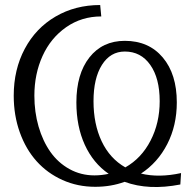

<svg xmlns="http://www.w3.org/2000/svg" viewBox="-20 -735 763 772"><path d="M481.9 -570.8Q578.1 -570.8 634.5 -503.9Q690.9 -437 690.9 -323.2Q690.9 -230.5 652.6 -155.8Q614.3 -81.1 546.9 -37.1Q618.2 -19.5 708 -39.1L705.1 6.8Q577.6 31.7 481 -3.9Q426.3 16.1 362.8 16.1Q292 16.1 231.2 -11.2Q170.4 -38.6 127.2 -86.7Q84 -134.8 59.6 -202.9Q35.2 -271 35.2 -350.1Q35.2 -455.6 79.6 -538.8Q124 -622.1 203.4 -668.5Q282.7 -714.8 382.8 -714.8L387.2 -668.9Q308.1 -668.9 246.1 -625.7Q184.1 -582.5 151.1 -510Q118.2 -437.5 118.2 -350.1Q118.2 -284.7 135 -226.3Q151.9 -168 182.6 -124.3Q213.4 -80.6 259.3 -55.2Q305.2 -29.8 359.9 -29.8Q387.7 -29.8 417 -36.1Q354.5 -79.1 320.8 -153.1Q287.1 -227.1 287.1 -323.2Q287.1 -437.5 339.6 -504.2Q392.1 -570.8 481.9 -570.8ZM356 -328.1Q356 -236.3 388.7 -167Q421.4 -97.7 483.9 -62Q548.8 -98.6 585.4 -169.7Q622.1 -240.7 622.1 -328.1Q622.1 -420.4 584.2 -474.1Q546.4 -527.8 481.9 -527.8Q423.8 -527.8 389.9 -474.1Q356 -420.4 356 -328.1Z"/></svg>

Font: LT Superior Serif
Style: Regular
Weight: 400
Designer: Daniel Lyons
Foundry: LyonsType
Version: Version 2.120;FEAKit 1.0